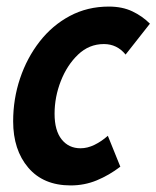

<svg xmlns="http://www.w3.org/2000/svg" viewBox="-20 -553 476 584"><path d="M20 -184Q20 -252 41 -314.5Q62 -377 100.5 -426.5Q139 -476 192.5 -504.5Q246 -533 311 -533Q352 -533 382.5 -518.5Q413 -504 436 -481L362 -387Q336 -419 296 -419Q251 -419 217.5 -387Q184 -355 165 -306.5Q146 -258 146 -207Q146 -156 167.5 -129Q189 -102 225 -102Q246 -102 267.5 -112.5Q289 -123 308 -140L346 -46Q312 -20 274.5 -4.5Q237 11 195 11Q112 11 66 -43Q20 -97 20 -184Z"/></svg>

Font: Radio Canada Condensed SemiBold
Style: Italic
Weight: 600
Width: 3
Italic angle: -12°
Designer: Charles Daoud, Etienne Aubert Bonn, Alexandre Saumier Demers, Jacques Le Bailly
Foundry: Radio-Canada
Version: Version 2.104; ttfautohint (v1.8.4.7-5d5b);gftools[0.9.28.de